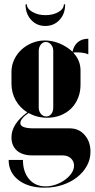

<svg xmlns="http://www.w3.org/2000/svg" viewBox="-20 -692 438 887"><path d="M186 175Q111 175 65.5 140Q20 105 20 47H86Q86 102 114.5 135.5Q143 169 191 169Q215 169 238.5 160.5Q262 152 280.5 138.5Q299 125 310.5 108Q322 91 322 73Q322 53 307.5 39.5Q293 26 270 26H130Q84 26 58.5 4Q33 -18 33 -58Q33 -119 106 -173Q71 -195 52 -229.5Q33 -264 33 -306V-360Q33 -390 45.5 -416.5Q58 -443 79 -462.5Q100 -482 128 -493.5Q156 -505 187 -505Q222 -505 255.5 -491Q289 -477 315 -453Q321 -482 340 -497.5Q359 -513 388 -513V-441Q377 -446 363 -448Q349 -450 337 -450Q332 -450 327.5 -450Q323 -450 318 -449Q352 -414 352 -366V-301Q352 -267 340.5 -239Q329 -211 309 -191Q289 -171 260.5 -159.5Q232 -148 198 -148Q151 -148 112 -170Q74 -144 74 -123Q74 -99 137 -99H303Q344 -99 371 -68.5Q398 -38 398 9Q398 44 381.5 74Q365 104 336.5 126.5Q308 149 269.5 162Q231 175 186 175ZM159 -195Q159 -178 169 -166Q179 -154 194 -154Q208 -154 217 -165.5Q226 -177 226 -195V-457Q226 -474 216 -486Q206 -498 192 -498Q178 -498 168.5 -486Q159 -474 159 -457ZM275 -672H281Q281 -628 255 -600Q229 -572 189 -572Q150 -572 124 -600Q98 -628 98 -672H104Q104 -652 129.5 -637Q155 -622 190 -622Q225 -622 250 -636.5Q275 -651 275 -672Z"/></svg>

Font: Moniqa Black Display
Style: Regular
Weight: 900
Designer: Rajesh Rajput
Foundry: Rajesh Rajput
Version: Version 1.000